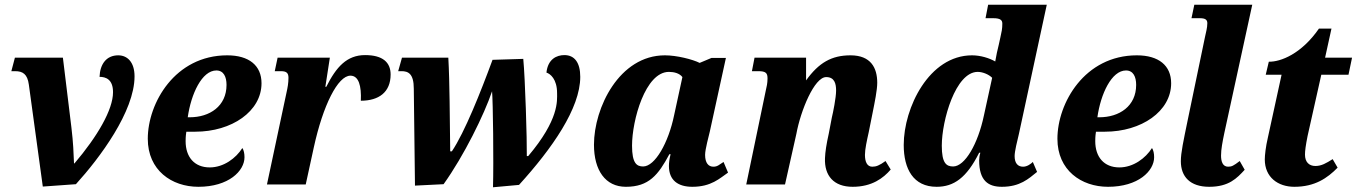

<svg xmlns="http://www.w3.org/2000/svg" viewBox="-20 -780 5738 812"><path d="M161 9 301 -1C402 -112 549 -309 549 -457C549 -518 518 -546 480 -546C430 -546 403 -509 401 -455C428 -455 458 -444 458 -390C458 -316 392 -203 295 -89H293C291 -136 290 -174 282 -241L246 -536H43L28 -479H44C76 -479 96 -467 102 -422Z M819 10C947 10 1014 -57 1014 -115C1014 -131 1011 -145 1005 -154C978 -111 926 -72 867 -72C802 -72 765 -116 765 -183C765 -203 767 -216 768 -223H806C960 -223 1086 -309 1086 -428C1086 -503 1033 -546 941 -546C720 -546 605 -344 605 -193C605 -60 706 10 819 10ZM774 -284C788 -383 834 -482 895 -482C926 -482 938 -455 938 -421C938 -331 867 -284 782 -284Z M1109 0H1273L1307 -156C1346 -335 1409 -460 1462 -460C1497 -460 1509 -417 1506 -354C1582 -354 1632 -390 1632 -465C1632 -516 1599 -547 1524 -547C1447 -547 1402 -497 1360 -413H1356L1375 -536H1154L1142 -479H1168C1192 -479 1200 -471 1200 -451C1200 -428 1196 -408 1192 -390Z M2065 12 2175 2C2315 -152 2434 -322 2434 -455C2434 -515 2410 -547 2367 -547C2334 -547 2297 -530 2291 -473C2307 -468 2336 -446 2336 -386C2336 -354 2345 -275 2214 -120H2208C2209 -187 2201 -449 2193 -531L2063 -527C2013 -391 1945 -220 1891 -140H1884C1882 -278 1882 -431 1876 -536H1680L1664 -479H1678C1706 -479 1730 -469 1730 -405L1735 5L1856 -1C1942 -121 2028 -296 2061 -394C2065 -350 2068 -96 2065 12Z M2627 10C2724 10 2764 -40 2811 -128H2816C2811 -107 2809 -92 2809 -78C2809 -17 2848 10 2908 10C2988 10 3024 -26 3059 -50L3040 -95C3022 -84 3015 -75 2997 -75C2976 -75 2962 -91 2962 -125C2962 -149 2978 -206 2982 -224L3050 -535H2989L2939 -514C2909 -529 2842 -546 2792 -546C2599 -546 2492 -324 2492 -168C2492 -60 2540 10 2627 10ZM2700 -76C2673 -76 2653 -89 2653 -164C2653 -271 2709 -476 2809 -476C2831 -476 2854 -470 2866 -454L2831 -293C2807 -176 2750 -76 2700 -76Z M3747 -63 3725 -99C3699 -80 3685 -75 3669 -75C3647 -75 3638 -96 3638 -125C3638 -149 3646 -185 3654 -221L3671 -306C3679 -346 3690 -399 3690 -430C3690 -493 3663 -546 3577 -546C3497 -546 3443 -515 3389 -440V-536H3171L3160 -479H3187C3219 -479 3226 -471 3226 -448C3226 -428 3222 -412 3219 -399L3136 0H3300L3348 -214C3366 -312 3424 -454 3474 -454C3509 -454 3516 -427 3516 -397C3516 -367 3503 -303 3498 -283L3485 -215C3475 -170 3470 -138 3469 -111C3466 -37 3506 10 3586 10C3668 10 3716 -27 3747 -63Z M3941 10C4014 10 4068 -28 4121 -134H4126C4123 -125 4121 -111 4121 -102C4121 -16 4159 10 4217 10C4294 10 4330 -24 4366 -53L4348 -95C4340 -87 4324 -75 4307 -75C4285 -75 4271 -89 4271 -120C4271 -140 4282 -184 4289 -213L4407 -760H4159L4148 -703H4181C4212 -703 4219 -694 4219 -680C4219 -658 4216 -645 4211 -623L4204 -591C4200 -576 4192 -540 4189 -520C4165 -534 4127 -546 4091 -546C3909 -546 3802 -324 3802 -167C3802 -65 3843 10 3941 10ZM4011 -76C3982 -76 3963 -90 3963 -164C3963 -270 4021 -476 4115 -476C4135 -476 4161 -466 4176 -451L4141 -291C4116 -172 4061 -76 4011 -76Z M4666 10C4794 10 4861 -57 4861 -115C4861 -131 4858 -145 4852 -154C4825 -111 4773 -72 4714 -72C4649 -72 4612 -116 4612 -183C4612 -203 4614 -216 4615 -223H4653C4807 -223 4933 -309 4933 -428C4933 -503 4880 -546 4788 -546C4567 -546 4452 -344 4452 -193C4452 -60 4553 10 4666 10ZM4621 -284C4635 -383 4681 -482 4742 -482C4773 -482 4785 -455 4785 -421C4785 -331 4714 -284 4629 -284Z M5094 10C5177 10 5211 -26 5244 -62L5223 -99C5197 -79 5189 -75 5174 -75C5151 -75 5144 -97 5144 -122C5144 -148 5150 -180 5158 -218L5276 -760H5031L5019 -703H5055C5078 -703 5086 -696 5086 -682C5086 -662 5080 -643 5076 -623L5003 -272C4985 -184 4974 -135 4974 -98C4974 -33 5013 10 5094 10Z M5454 10C5541 10 5594 -27 5637 -71L5616 -107C5589 -90 5569 -78 5543 -78C5516 -78 5499 -95 5499 -126C5499 -142 5502 -165 5510 -205L5568 -464H5683L5698 -536H5584L5611 -659H5558C5484 -552 5396 -518 5346 -519L5333 -464H5400L5342 -198C5333 -160 5329 -123 5329 -106C5329 -30 5385 10 5454 10Z"/></svg>

Font: Noto Serif SemiCondensed Extra
Style: Italic
Weight: 800
Width: 4
Italic angle: -12°
Designer: Monotype Design Team
Foundry: Monotype Imaging Inc.
Version: Version 1.901